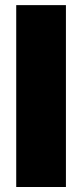

<svg xmlns="http://www.w3.org/2000/svg" viewBox="-20 -748 329 768"><path d="M243.7 -727.5V0H44.9V-727.5Z"/></svg>

Font: Inter 18pt Black
Style: Regular
Weight: 900
Designer: Rasmus Andersson
Foundry: rsms
Version: Version 4.001;git-66647c0bb